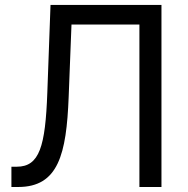

<svg xmlns="http://www.w3.org/2000/svg" viewBox="-20 -747 753 767"><path d="M25.6 0H52.6C213.1 0 245.4 -130.7 254.3 -359.4L265.6 -649.1H536.9V0H625V-727.3H181.8L169 -376.4C161.2 -161.9 137.8 -81 46.9 -81H25.6Z"/></svg>

Font: Magic Ui Pro
Style: Regular
Weight: 400
Designer: Stefan Endress, Andreas Faust
Version: Version 1.000;FEAKit 1.0